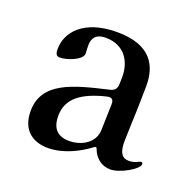

<svg xmlns="http://www.w3.org/2000/svg" viewBox="-75 -814 524 512"><g transform="rotate(20 187.0 -558.0)"><path d="M107.6 -381.7C152 -381.7 195 -404.8 221.9 -425.1C227.6 -430 230.1 -427.6 231.2 -423.7C239.3 -401.6 257.8 -384.9 283.7 -384.9C311.1 -384.9 359.4 -412.6 359.4 -427.2C359.4 -430 357.6 -432.2 354.8 -432.2C349.8 -432.2 340.6 -423.3 322.1 -423.3C302.6 -423.3 293.3 -437.9 294 -470.5C296.9 -571.4 296.5 -515.6 298.3 -627.5C298.3 -683.6 273.8 -735.4 176.5 -735.4C82.4 -735.4 42.3 -686.8 42.3 -638.8C42.3 -623.6 46.5 -619.3 55.8 -619.3C75.3 -619.3 116.8 -634.2 116.8 -653.1C116.1 -660.2 115.8 -672.2 115.8 -676.1C115.8 -697.1 126.1 -710.9 152.7 -710.9C208.5 -710.9 230.1 -668.3 229.8 -628.2L229.4 -608.3C229.4 -594.5 223.4 -587 209.9 -584.2C112.9 -561.8 31.2 -541.2 31.2 -458.8C31.2 -403.1 66.8 -381.7 107.6 -381.7ZM104.8 -471.6C104.8 -521.3 141.3 -547.9 209.2 -564.6C222.7 -567.5 228.3 -562.9 228 -549L225.9 -476.2C225.5 -440 190.7 -418.7 154.5 -418.7C112.2 -418.7 104.8 -448.5 104.8 -471.6Z"/></g></svg>

Font: Margiela Serif Text
Style: Regular
Weight: 400
Designer: Andreas Faust, Stefan Endress
Version: Version 1.002;FEAKit 1.0